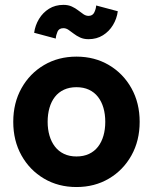

<svg xmlns="http://www.w3.org/2000/svg" viewBox="-20 -752 625 785"><path d="M174.8 -253.9Q174.8 -285.1 182.3 -311Q189.7 -336.9 204.5 -355.9Q219.3 -374.9 241.5 -385.2Q263.6 -395.5 292.6 -395.5Q321.6 -395.5 343.7 -385.2Q365.8 -374.9 380.6 -355.9Q395.4 -336.9 402.9 -311Q410.4 -285.1 410.4 -253.9Q410.4 -222.9 402.9 -196.9Q395.4 -170.9 380.6 -151.9Q365.8 -132.9 343.7 -122.6Q321.6 -112.3 292.6 -112.3Q263.6 -112.3 241.5 -122.9Q219.3 -133.5 204.5 -152.8Q189.7 -172.1 182.3 -197.8Q174.8 -223.5 174.8 -253.9ZM34.2 -253.9Q34.2 -176.6 67.9 -116.4Q101.6 -56.2 160 -21.8Q218.4 12.7 292.6 12.7Q367 12.7 425.3 -21.8Q483.6 -56.2 517.3 -116.4Q551 -176.6 551 -253.9Q551 -331.2 517.3 -391.4Q483.6 -451.6 425.3 -486Q367 -520.5 292.6 -520.5Q218.4 -520.5 160 -486Q101.6 -451.6 67.9 -391.4Q34.2 -331.2 34.2 -253.9ZM208 -594.3Q208.8 -607.8 215 -622.3Q221.2 -636.8 239.4 -636.8Q249.9 -636.8 260 -630Q270.1 -623.2 281.5 -614.3Q293 -605.4 307.7 -598.6Q322.4 -591.8 341.9 -591.8Q375.3 -591.8 400.7 -607.7Q426.2 -623.5 441.9 -649.6Q457.7 -675.7 461.6 -706L373.2 -729.6Q372.5 -716.1 365.7 -701.6Q358.9 -687.1 341.9 -687.1Q331.3 -687.1 321.2 -693.9Q311.1 -700.7 299.7 -709.6Q288.3 -718.6 273.7 -725.3Q259.1 -732.1 239.4 -732.1Q206 -732.1 180.5 -716.3Q155.1 -700.4 139.5 -674.5Q123.8 -648.5 119.6 -618Z"/></svg>

Font: Giphurs SC
Style: Regular
Weight: 400
Version: Version 0.920